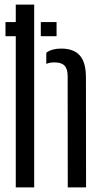

<svg xmlns="http://www.w3.org/2000/svg" viewBox="-20 -820 450 840"><path d="M49 0V-661.5H4V-723.5H49V-800H129.5V0ZM158.5 -723.5H227.5V-661.5H158.5ZM276.5 0 276 -487Q276 -519 262.2 -533Q248.5 -547 218.5 -547Q198 -547 182.5 -540.5V-589.5Q207 -607.5 247.5 -607.5Q302.5 -607.5 329.2 -577.2Q356 -547 356 -481L356.5 0Z"/></svg>

Font: Big Shoulders Stencil Text
Style: Regular
Weight: 400
Designer: Patric King
Foundry: XO Type Co
Version: Version 1.000